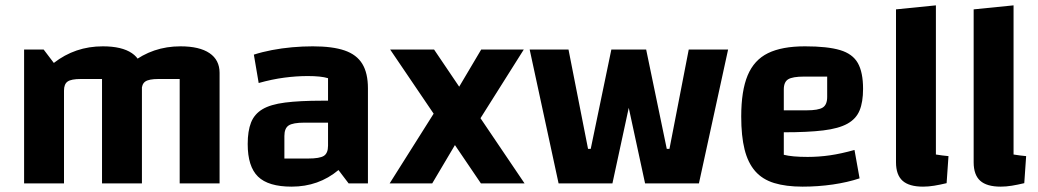

<svg xmlns="http://www.w3.org/2000/svg" viewBox="-20 -685 3878 717"><path d="M70 0V-500H143L181 -450Q221 -481 266.5 -496.5Q312 -512 364 -512Q435 -512 472.5 -486.5Q510 -461 510 -413V0H361V-390H282Q246 -390 232.5 -380.5Q219 -371 219 -347V0ZM361 0V-500L471 -450Q511 -481 556.5 -496.5Q602 -512 654 -512Q725 -512 762.5 -486.5Q800 -461 800 -413V0H651V-390H572Q536 -390 522.5 -380.5Q509 -371 509 -347V0Z M1069 12Q982 12 943.5 -25.5Q905 -63 905 -147Q905 -196 917.5 -227.5Q930 -259 960 -277Q990 -295 1044.5 -302Q1099 -309 1183 -309H1235V-227H1117Q1074 -227 1058 -216.5Q1042 -206 1042 -177V-93H1131Q1174 -93 1189.5 -103Q1205 -113 1205 -141V-393Q1179 -401 1129 -401Q1087 -401 1041.5 -395Q996 -389 946 -375L928 -481Q959 -491 995.5 -498Q1032 -505 1071 -508.5Q1110 -512 1148 -512Q1222 -512 1267 -496.5Q1312 -481 1333 -446.5Q1354 -412 1354 -355V0H1282L1244 -50Q1170 12 1069 12Z M1776 0 1437 -500H1601L1939 0ZM1435 0 1618 -290 1706 -189 1594 0ZM1750 -205 1665 -311 1777 -500H1936Z M2389 0 2281 -500H2393L2470 -129H2480L2552 -500H2699L2590 0ZM2066 0 1958 -500H2103L2176 -129H2186L2263 -500H2375L2267 0Z M2977 12Q2915 12 2871 -1.5Q2827 -15 2800 -46Q2773 -77 2760.5 -127Q2748 -177 2748 -250Q2748 -346 2772 -403.5Q2796 -461 2848 -486.5Q2900 -512 2986 -512Q3070 -512 3117 -498Q3164 -484 3183.5 -449.5Q3203 -415 3203 -353Q3203 -304 3190 -272.5Q3177 -241 3144.5 -223Q3112 -205 3054.5 -198Q2997 -191 2907 -191H2877V-273H2992Q3036 -273 3052.5 -283.5Q3069 -294 3069 -323V-399H2983Q2940 -399 2923.5 -389Q2907 -379 2907 -351V-107Q2938 -99 2996 -99Q3038 -99 3079.5 -105Q3121 -111 3171 -125L3190 -19Q3145 -4 3090 4Q3035 12 2977 12Z M3475 -108Q3487 -106 3499 -104.5Q3511 -103 3522 -102L3515 -1Q3490 5 3468.5 8.5Q3447 12 3427 12Q3375 12 3350.5 -10Q3326 -32 3326 -79V-650L3475 -665Z M3765 -108Q3777 -106 3789 -104.5Q3801 -103 3812 -102L3805 -1Q3780 5 3758.5 8.5Q3737 12 3717 12Q3665 12 3640.5 -10Q3616 -32 3616 -79V-650L3765 -665Z"/></svg>

Font: Changa ExtraLight SemiBold
Style: Regular
Weight: 600
Version: Version 3.002; ttfautohint (v1.8.2)